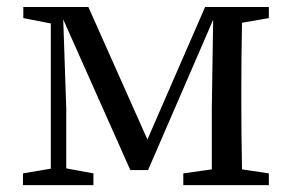

<svg xmlns="http://www.w3.org/2000/svg" viewBox="-20 -539 850 559"><path d="M762.7 -486.3 684.6 -472.7Q682.6 -363.3 682.6 -289.1V-230.5Q682.6 -155.3 684.6 -45.9L762.7 -34.2V0H513.7V-34.2L596.7 -45.9V-223.6L600.6 -481.4L411.1 -43.9H359.4L164.1 -482.4L172.9 -223.6V-48.8L252 -34.2V0H46.9V-34.2L127.9 -47.9V-470.7L47.9 -486.3V-518.6H237.3L409.2 -132.8L577.1 -518.6H762.7Z"/></svg>

Font: GenYoMin TW TTF Medium
Style: Regular
Weight: 500
Version: Version 1.300